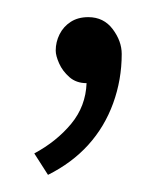

<svg xmlns="http://www.w3.org/2000/svg" viewBox="-20 -722 192 224"><path d="M83 -702Q71 -702 62.5 -696.5Q54 -691 49.5 -682Q45 -673 45 -663Q45 -657 49 -648Q53 -639 61 -632Q69 -625 81 -625Q80 -598 63 -577.5Q46 -557 20 -543L36 -518Q64 -532 83 -553Q102 -574 112 -601.5Q122 -629 122 -659Q122 -674 111.5 -688Q101 -702 83 -702Z"/></svg>

Font: Catamaran Thin
Style: Regular
Weight: 100
Designer: Pria Ravichandran
Version: Version 2.000